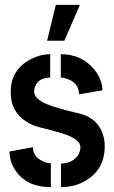

<svg xmlns="http://www.w3.org/2000/svg" viewBox="-20 -769 473 794"><path d="M174.8 -600.6 210.9 -749H310.5L246.1 -600.6ZM19.5 -142.6 116.2 -160.2Q116.2 -122.1 156.2 -102.5Q173.8 -93.8 190.4 -93.8V4.9Q86.9 4.9 41 -68.4Q19.5 -103.5 19.5 -142.6ZM24.4 -390.6Q24.4 -480.5 107.4 -524.4Q147.5 -544.9 187.5 -544.9V-448.2Q140.6 -448.2 125 -411.1Q121.1 -400.4 121.1 -390.6Q121.1 -361.3 171.9 -338.9Q214.8 -321.3 302.7 -300.8Q370.1 -287.1 398.4 -231.4Q413.1 -201.2 413.1 -165Q413.1 -68.4 335 -22.5Q290 4.9 232.4 4.9V-92.8Q271.5 -92.8 296.9 -119.1Q312.5 -137.7 312.5 -160.2Q312.5 -194.3 236.3 -217.8Q220.7 -222.7 187.5 -231.4Q137.7 -243.2 117.2 -251Q44.9 -283.2 29.3 -345.7Q24.4 -366.2 24.4 -390.6ZM231.4 -448.2V-544.9Q317.4 -544.9 370.1 -481.4Q403.3 -440.4 403.3 -395.5L306.6 -378.9Q306.6 -428.7 252.9 -444.3Q241.2 -448.2 231.4 -448.2Z"/></svg>

Font: Post No Bills Jaffna
Style: Bold
Weight: 700
Designer: Kosala Senevirathne, Siva Puranthara, Lasantha Premarathna, Tharique Azeez
Foundry: Mooniak
Version: Version 1.220 ; ttfautohint (v1.6)